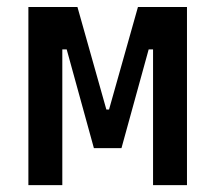

<svg xmlns="http://www.w3.org/2000/svg" viewBox="-20 -538 626 558"><path d="M62.5 0V-517.6H205.1L289.1 -219.7H296.9L380.9 -517.6H523.4V0H424.8V-394.5H412.1L333 -107.4H252.9L173.8 -394.5H161.1V0Z"/></svg>

Font: Cascadia Mono PL
Style: Regular
Weight: 400
Monospace: yes
Designer: Aaron Bell
Foundry: Saja Typeworks
Version: Version 2404.023; ttfautohint (v1.8.4)